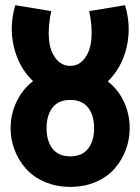

<svg xmlns="http://www.w3.org/2000/svg" viewBox="-20 -731 543 743"><path d="M39.1 -710.9 178.2 -688Q165.5 -627.9 169.4 -580.8Q173.3 -533.7 195.6 -504.9Q217.8 -476.1 252 -476.1Q285.6 -476.1 307.6 -504.9Q329.6 -533.7 333.7 -580.8Q337.9 -627.9 325.2 -688L463.9 -710.9Q488.8 -628.4 470 -548.3Q451.2 -468.3 397 -416Q438 -384.3 460 -336.4Q481.9 -288.6 481.9 -234.9Q481.9 -191.9 467 -151.9Q452.1 -111.8 424.3 -79.3Q396.5 -46.9 351.6 -27.3Q306.6 -7.8 252 -7.8Q197.3 -7.8 152.6 -27.3Q107.9 -46.9 79.6 -79.1Q51.3 -111.3 36.1 -151.6Q21 -191.9 21 -234.9Q21 -287.6 43.5 -336.2Q65.9 -384.8 107.9 -417Q53.7 -468.3 34.2 -547.4Q14.6 -626.5 39.1 -710.9ZM344.2 -234.9Q344.2 -284.7 321 -314.5Q297.9 -344.2 252 -344.2Q206.1 -344.2 183.1 -314.5Q160.2 -284.7 160.2 -234.9Q160.2 -185.5 183.1 -155.8Q206.1 -126 252 -126Q297.9 -126 321 -155.8Q344.2 -185.5 344.2 -234.9Z"/></svg>

Font: LT Superior
Style: Bold
Weight: 400
Designer: Daniel Lyons
Foundry: LyonsType
Version: Version 1.000